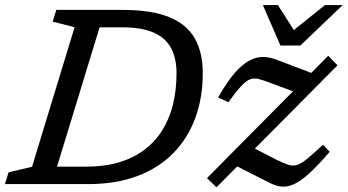

<svg xmlns="http://www.w3.org/2000/svg" viewBox="-40 -744 1405 776"><path d="M309 -70.5Q381.5 -70.5 439.5 -87.5Q497.5 -104.5 541.2 -136.8Q585 -169 614.5 -215.2Q644 -261.5 658.8 -320.5Q673.5 -379.5 673.5 -449Q673.5 -506.5 652.2 -548Q631 -589.5 582.8 -611.5Q534.5 -633.5 452.5 -633.5H302.5L325.5 -704H454Q572.5 -704 644 -674.8Q715.5 -645.5 747.5 -588.5Q779.5 -531.5 779.5 -448.5Q779.5 -348.5 749 -266.2Q718.5 -184 659.5 -124.2Q600.5 -64.5 514.2 -32.2Q428 0 317.5 0H110.5L134 -70.5ZM261.5 -634 173 -656.5 187.5 -704H384L169 0H-20L-5.5 -47.5L89.5 -70ZM796.5 -24 1286.5 -518.5 1324 -480 835 13ZM883 -331 841.5 -350Q878.5 -415 910.2 -450.8Q942 -486.5 970.8 -500.8Q999.5 -515 1025.8 -513.8Q1052 -512.5 1078.5 -502.5L1245 -439L1180 -361.5L1055.5 -408Q1025.5 -419.5 1006 -424.5Q986.5 -429.5 970.2 -423.2Q954 -417 934 -395.2Q914 -373.5 883 -331ZM1047 -6.5 907.5 -77 980 -148.5 1078.5 -98Q1107.5 -83.5 1126 -77.8Q1144.5 -72 1161.8 -77.8Q1179 -83.5 1202.8 -103.2Q1226.5 -123 1265.5 -159L1292.5 -130.5Q1244 -74 1208.8 -42.2Q1173.5 -10.5 1146.2 1.2Q1119 13 1095.2 9.8Q1071.5 6.5 1047 -6.5ZM1345 -723.5 1174 -560H1093.5L1022.5 -723.5H1083L1155.5 -610.5H1132.5L1273.5 -723.5Z"/></svg>

Font: Newsreader 7pt
Style: Italic
Weight: 400
Italic angle: -17°
Designer: Hugues Gentile
Foundry: Production Type
Version: Version 1.003